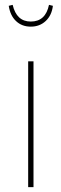

<svg xmlns="http://www.w3.org/2000/svg" viewBox="-20 -772 253 792"><path d="M16.1 -748 32.2 -752Q48.3 -683.1 106.9 -683.1Q168 -683.1 182.1 -752L198.2 -748Q193.4 -708.5 168.5 -685.3Q143.6 -662.1 106.9 -662.1Q70.3 -662.1 46.1 -685.1Q22 -708 16.1 -748ZM118.2 -519V0H96.2V-519Z"/></svg>

Font: Fira Sans Compressed Thin
Style: Regular
Weight: 100
Width: 1
Designer: Carrois Corporate & Edenspiekermann AG
Foundry: Carrois Corporate GbR & Edenspiekermann AG
Version: Version 4.203;PS 004.203;hotconv 1.0.88;makeotf.lib2.5.64775